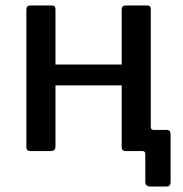

<svg xmlns="http://www.w3.org/2000/svg" viewBox="-20 -550 668 699"><path d="M528 129Q509 129 509 112V10Q509 0 498 0H452V-77H529V-87Q529 -77 540 -77H588Q601 -77 601 -61V113Q601 121 597.5 125Q594 129 585 129ZM182 -516V-19Q182 -8 177.5 -4Q173 0 162 0H94Q83 0 79.5 -3.5Q76 -7 76 -16V-515Q76 -530 90 -530H170Q182 -530 182 -516ZM529 -516V-19Q529 -8 524.5 -4Q520 0 509 0H441Q430 0 426.5 -3.5Q423 -7 423 -16V-515Q423 -530 437 -530H517Q529 -530 529 -516ZM114 -239Q100 -239 100 -251V-304Q100 -315 113 -315H476Q489 -315 489 -304V-251Q489 -239 475 -239Z"/></svg>

Font: Libre Franklin Medium
Style: Regular
Weight: 500
Designer: Pablo Impallari, Rodrigo Fuenzalida, Nhung Nguyen
Foundry: Impallari Type
Version: Version 3.000